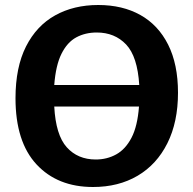

<svg xmlns="http://www.w3.org/2000/svg" viewBox="-20 -736 772 768"><path d="M352 12Q210 12 126 -78.5Q42 -169 42 -343Q42 -467 84 -550Q126 -633 200.5 -674.5Q275 -716 373 -716Q470 -716 541.5 -676Q613 -636 652.5 -557.5Q692 -479 692 -365Q692 -248 649.5 -163Q607 -78 530.5 -33Q454 12 352 12ZM367 -606Q321 -606 285 -586.5Q249 -567 226 -521Q203 -475 197 -396H537Q530 -510 484.5 -558Q439 -606 367 -606ZM363 -98Q408 -98 445 -118.5Q482 -139 506 -185Q530 -231 536 -310H197Q203 -196 247 -147Q291 -98 363 -98Z"/></svg>

Font: Bitter
Style: Bold
Weight: 700
Designer: Sol Matas, and Bitter project Authors
Foundry: Sol Matas
Version: Version 2.001